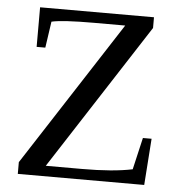

<svg xmlns="http://www.w3.org/2000/svg" viewBox="-49 -702 708 749"><g transform="rotate(5 305.0 -327.5)"><path d="M48 -46 415 -613H293Q170 -613 127 -603L112 -500H78V-655H524V-613L154 -41H296Q417 -41 493 -57L522 -182H556L543 0H48Z"/></g></svg>

Font: Libra Serif Modern
Style: Regular
Weight: 400
Designer: Stefan Peev, Context Ltd
Foundry: Stefan Peev, Context Ltd
Version: Version 1.000